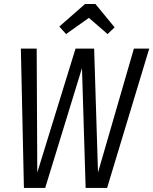

<svg xmlns="http://www.w3.org/2000/svg" viewBox="-20 -928 757 948"><path d="M306.2 -759.8 272.9 -796.9 399.9 -908.2H451.2L545.9 -793L511.2 -759.8L418.9 -839.8ZM716.8 -688 508.8 0H402.8L384.8 -591.8L203.1 0H98.1L83 -688H161.1L164.1 -76.2L353 -688H444.8L463.9 -76.2L641.1 -688Z"/></svg>

Font: Fira Sans Compressed Book
Style: Italic
Weight: 350
Width: 3
Italic angle: -8°
Designer: Carrois Corporate & Edenspiekermann AG
Foundry: Carrois Corporate GbR & Edenspiekermann AG
Version: Version 4.203;PS 004.203;hotconv 1.0.88;makeotf.lib2.5.64775